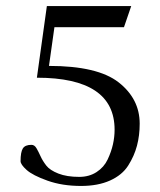

<svg xmlns="http://www.w3.org/2000/svg" viewBox="-20 -605 530 635"><path d="M142 -387Q303 -387 372.5 -332.5Q442 -278 442 -196Q442 -157 433 -123Q424 -89 404 -57.5Q384 -26 344 -8Q304 10 248 10Q186 10 137 -7.5Q88 -25 68 -43Q48 -61 48 -72Q48 -102 55.5 -114Q63 -126 84 -126Q94 -126 100.5 -115Q107 -104 114 -88.5Q121 -73 133 -57.5Q145 -42 173 -31Q201 -20 242 -20Q275 -20 299.5 -36Q324 -52 336 -77.5Q348 -103 353.5 -127.5Q359 -152 359 -176Q359 -348 102 -348L135 -585H414L390 -515H160Z"/></svg>

Font: Judson
Style: Regular
Weight: 400
Version: Version 20110429